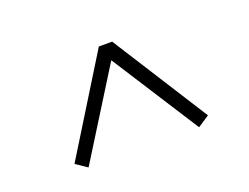

<svg xmlns="http://www.w3.org/2000/svg" viewBox="-61 -650 703 542"><g transform="rotate(-20 290.0 -379.5)"><path d="M92 -247 270 -535H310L493 -247L458 -224L274 -511H305L126 -224Z"/></g></svg>

Font: Noto Serif KR
Style: Regular
Weight: 400
Designer: Ryoko NISHIZUKA  (kana & ideographs); Frank Grießhammer (Latin, Greek & Cyrillic); Wenlong ZHANG  (bopomofo); Sandoll Co
Foundry: Adobe
Version: Version 2.003-H1;hotconv 1.1.1;makeotfexe 2.6.0